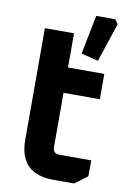

<svg xmlns="http://www.w3.org/2000/svg" viewBox="-88 -842 601 896"><g transform="rotate(10 212.0 -394.0)"><path d="M68 -162V-690H206V-528H378V-408H206V-152Q206 -120 238 -120H388V-45L328 0H230Q68 0 68 -162ZM257 -603 294 -788H385L399 -767L338 -583Z"/></g></svg>

Font: Oxanium
Style: Bold
Weight: 700
Designer: Severin Meyer
Version: Version 2.000